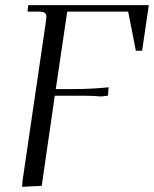

<svg xmlns="http://www.w3.org/2000/svg" viewBox="-20 -722 598 746"><path d="M65.9 3.9 67.9 -22 158.2 -637.2Q160.2 -650.9 160.2 -655.8Q160.2 -668.5 153.3 -672.6Q146.5 -676.8 127.9 -676.8H86.9L89.8 -702.1H558.1L532.2 -524.9H507.8L478 -676.8H241.2L196.8 -376H268.1Q335 -376 401.9 -382.8L399.9 -355L398.9 -350.1L372.1 -347.2Q345.2 -350.1 301.8 -350.1H192.9L142.1 0Z"/></svg>

Font: Dihjauti S
Style: Italic
Weight: 400
Italic angle: -9°
Designer: T. Christopher White
Version: Version 3.0.0